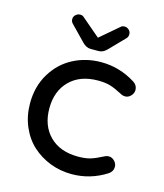

<svg xmlns="http://www.w3.org/2000/svg" viewBox="-108 -787 752 878"><g transform="rotate(15 268.0 -347.5)"><path d="M496.1 -73.2Q496.1 -51.3 476.1 -38.1Q400.4 9.8 313 9.8Q258.8 9.8 210.4 -9Q162.1 -27.8 125.5 -61.3Q88.9 -94.7 67.4 -145Q45.9 -195.3 45.9 -254.9Q45.9 -334 82.8 -395.3Q119.6 -456.5 180.2 -488.3Q240.7 -520 313 -520Q400.4 -520 476.1 -472.2Q496.1 -459 496.1 -437Q496.1 -421.9 484.4 -409.4Q472.7 -397 458 -397Q446.3 -397 436 -402.8Q400.9 -421.4 377.7 -428.2Q354.5 -435.1 320.8 -435.1Q235.4 -435.1 186.3 -386Q137.2 -336.9 137.2 -254.9Q137.2 -172.9 186.3 -124Q235.4 -75.2 320.8 -75.2Q354.5 -75.2 377.9 -82Q401.4 -88.9 436 -106.9Q446.3 -112.8 458 -112.8Q472.7 -112.8 484.4 -100.6Q496.1 -88.4 496.1 -73.2ZM395 -655.8 327.1 -585.9Q308.6 -565.9 287.1 -565.9H249Q227.5 -565.9 209 -585.9L141.1 -655.8Q132.8 -664.1 132.8 -674.8Q131.8 -686.5 141.1 -695.8Q150.4 -705.1 163.1 -705.1Q174.3 -705.1 181.2 -698.2L268.1 -624L355 -698.2Q361.8 -705.1 373 -705.1Q385.7 -705.1 394.8 -695.8Q403.8 -686.5 402.8 -674.8Q402.8 -663.6 395 -655.8Z"/></g></svg>

Font: Aka-Acid-Varela
Style: Regular
Weight: 400
Designer: Joe Prince, Avraham Cornfeld, Cyberella
Foundry: Joe Prince, Avraham Cornfeld, Cyberella
Version: Version 2.000; ttfautohint (v1.5.33-1714) -l 8 -r 50 -G 200 